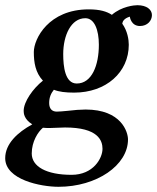

<svg xmlns="http://www.w3.org/2000/svg" viewBox="-20 -480 604 738"><path d="M475 -308C475 -328 470 -361 450 -389C451 -397 456 -409 479 -416C479 -416 483 -380 518 -380C547 -380 564 -401 564 -422C564 -443 544 -460 508 -460C497 -460 448 -456 410 -423C390 -436 364 -444 321 -444C167 -444 110 -331 110 -280C110 -240 116 -201 145 -170C107 -140 71 -89 71 -54C71 -45 72 -22 104 -2C47 29 0 73 0 128C0 211 137 238 205 238C352 238 472 155 472 56C472 28 447 -59 309 -59C291 -59 263 -57 240 -54C221 -52 206 -51 198 -51C181 -51 169 -61 169 -84C169 -106 176 -121 187 -135C207 -127 232 -124 265 -124C388 -124 475 -202 475 -308ZM173 12C191 12 211 10 230 10C357 10 374 60 374 92C374 128 339 192 255 192C158 192 102 160 102 110C102 64 126 27 145 11C153 12 162 12 173 12ZM360 -308C360 -229 333 -159 275 -159C230 -159 223 -224 223 -272C223 -344 253 -410 308 -410C343 -410 360 -365 360 -308Z"/></svg>

Font: Linux Libertine O
Style: Bold Italic
Weight: 700
Italic angle: -11.5°
Designer: Philipp H. Poll
Foundry: Philipp H. Poll
Version: Version 4.1.0